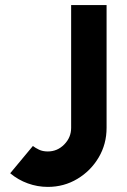

<svg xmlns="http://www.w3.org/2000/svg" viewBox="-20 -720 498 753"><path d="M167.5 13Q127 13 89 -0.8Q51 -14.5 20 -40.5L109 -147.5Q118.5 -140 133 -133Q147.5 -126 167.5 -126Q205 -126 232 -153.5Q259 -181 259 -218.5V-700H398V-218.5Q398 -155 367 -102.5Q336 -50 283.5 -18.5Q231 13 167.5 13Z"/></svg>

Font: Urbanist ExtraBold
Style: Regular
Weight: 800
Designer: Corey Hu
Foundry: Corey Hu
Version: Version 1.330; ttfautohint (v1.8.4.7-5d5b)